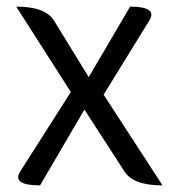

<svg xmlns="http://www.w3.org/2000/svg" viewBox="-20 -560 526 580"><path d="M101 0Q15 0 41 -42L194 -282L29 -540Q117 -540 143 -498L248 -327L373 -540Q457 -540 431 -498L293 -274L471 0Q382 0 356 -42L235 -229L101 0Z"/></svg>

Font: Swei Half Moon CJK TC
Style: DemiLight
Weight: 350
Version: Version 2.125